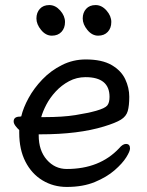

<svg xmlns="http://www.w3.org/2000/svg" viewBox="-20 -721 583 759"><path d="M401 -679.5Q420 -658 420 -634Q420 -610 406 -595Q392 -580 368 -580Q344 -580 325.5 -602.5Q307 -625 307 -648Q307 -671 320.5 -686Q334 -701 358 -701Q382 -701 401 -679.5ZM218 -679.5Q237 -658 237 -634Q237 -610 223 -595Q209 -580 185 -580Q161 -580 142.5 -602.5Q124 -625 124 -648Q124 -671 137.5 -686Q151 -701 175 -701Q199 -701 218 -679.5ZM319 -486Q383 -486 421 -464Q459 -442 475 -408Q491 -374 491 -338.5Q491 -303 485 -282Q479 -261 458 -248Q437 -235 391 -221Q290 -190 140 -190H133V-186Q133 -126 165 -89.5Q197 -53 244 -53Q374 -53 451 -135Q465 -152 478 -152Q494 -152 494 -134Q494 -123 479 -99Q464 -75 433 -48Q402 -21 355 -1.5Q308 18 244 18Q191 18 148 -8Q105 -34 80.5 -82Q56 -130 56 -196V-207Q48 -214 41 -223.5Q34 -233 34 -241Q34 -260 59 -260Q60 -260 64 -261Q72 -295 93 -333.5Q114 -372 147.5 -407Q181 -442 225 -464Q269 -486 319 -486ZM143 -258H155Q228 -258 278 -266Q328 -274 360 -283Q395 -293 404 -304Q413 -315 413 -338Q413 -416 318 -416Q283 -416 253 -400Q223 -384 200 -359Q177 -334 163 -307Q149 -280 143 -258Z"/></svg>

Font: Moon Stars Kai
Style: Bold
Weight: 700
Designer: GuiWonder
Version: Version 1.101